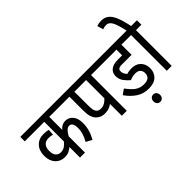

<svg xmlns="http://www.w3.org/2000/svg" viewBox="-148 -1403 2101 2101"><g transform="rotate(-45 902.5 -353.0)"><path d="M641 -553H379V-352Q400 -377 423 -388Q446 -399 472 -399Q524 -399 558.5 -358.5Q593 -318 593 -243Q593 -139 535 -40L466 -78Q488 -114 502 -156.5Q516 -199 516 -243Q516 -331 463 -331Q442 -331 420.5 -310.5Q399 -290 379 -252V0H302V-164Q281 -145 253.5 -132Q226 -119 190 -119Q148 -119 114 -138.5Q80 -158 59 -196Q38 -234 38 -291Q38 -371 83 -418Q128 -465 200 -465Q221 -465 241.5 -462.5Q262 -460 275 -456L270 -386Q241 -395 208 -395Q164 -395 139.5 -368Q115 -341 115 -291Q115 -234 138.5 -211Q162 -188 195 -188Q228 -188 253 -203.5Q278 -219 302 -249V-553H0V-622H641Z M1026 -553V0H949V-183Q928 -168 901.5 -157.5Q875 -147 838 -147Q800 -147 773.5 -160.5Q747 -174 730 -193Q710 -218 700.5 -251Q691 -284 691 -343V-553H628V-622H1110V-553ZM949 -553H768V-352Q768 -297 773 -274Q778 -251 790 -237Q808 -216 844 -216Q876 -216 902.5 -231.5Q929 -247 949 -270Z M1379 -224Q1358 -224 1337 -219Q1316 -214 1295 -205Q1262 -232 1234.5 -269Q1207 -306 1207 -355Q1207 -403 1240 -432Q1258 -448 1285 -456.5Q1312 -465 1361 -465H1419V-553H1097V-622H1586V-553H1496V-396H1347Q1324 -396 1312.5 -393Q1301 -390 1293 -382Q1283 -373 1283 -352Q1283 -330 1292.5 -313Q1302 -296 1315 -281Q1333 -287 1352.5 -290Q1372 -293 1390 -293Q1458 -293 1497.5 -253.5Q1537 -214 1537 -147Q1537 -84 1495.5 -42Q1454 0 1369 0Q1288 0 1226 -41Q1164 -82 1115 -152L1176 -195Q1220 -133 1263.5 -102Q1307 -71 1365 -71Q1460 -71 1460 -149Q1460 -183 1440.5 -203.5Q1421 -224 1379 -224ZM1305 134Q1305 110 1319 94Q1333 78 1356 78Q1379 78 1393 94Q1407 110 1407 134Q1407 159 1393 174.5Q1379 190 1356 190Q1333 190 1319 174.5Q1305 159 1305 134Z M1721 -553V0H1645V-553H1573V-622H1805V-553ZM1646 -615Q1630 -695 1613 -740.5Q1596 -786 1576 -805Q1556 -824 1529 -824Q1513 -824 1499.5 -821Q1486 -818 1474 -813L1453 -884Q1471 -890 1488.5 -893Q1506 -896 1526 -896Q1574 -896 1609 -870Q1644 -844 1670 -782.5Q1696 -721 1717 -615Z"/></g></svg>

Font: Noto Sans Devanagari Condensed
Style: Regular
Weight: 400
Width: 3
Designer: Jelle Bosma - Monotype Design Team
Foundry: Monotype Imaging Inc.
Version: Version 2.004; ttfautohint (v1.8.4.7-5d5b)